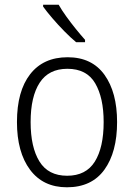

<svg xmlns="http://www.w3.org/2000/svg" viewBox="-20 -785 569 815"><path d="M477 -267Q477 -139 423 -64.5Q369 10 264 10Q163 10 107.5 -64.5Q52 -139 52 -267Q52 -398 108 -470Q164 -542 267 -542Q370 -542 423.5 -467.5Q477 -393 477 -267ZM110 -267Q110 -160 147.5 -99.5Q185 -39 265 -39Q345 -39 382.5 -99Q420 -159 420 -267Q420 -370 384 -431.5Q348 -493 266 -493Q187 -493 148.5 -434Q110 -375 110 -267ZM229 -765Q242 -742 261.5 -715Q281 -688 302 -662Q323 -636 341 -616V-606H303Q280 -625 253 -652.5Q226 -680 202 -708Q178 -736 163 -757V-765Z"/></svg>

Font: Noto Sans Arabic SemCond Light
Style: Regular
Weight: 300
Width: 4
Designer: Monotype Design Team, Nadine Chahine, Nizar Qandah and Khaled Hosny
Foundry: Monotype Imaging Inc.
Version: Version 2.012; ttfautohint (v1.8.4.7-5d5b)